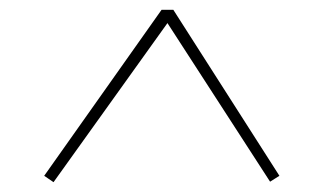

<svg xmlns="http://www.w3.org/2000/svg" viewBox="-20 -732 629 391"><path d="M549 -374 530 -362 321 -685 89 -361 70 -374 309 -712H333Z"/></svg>

Font: Literata 72pt SemiBold
Style: Italic
Weight: 600
Italic angle: -2°
Designer: Latin by Veronika Burian and Jose Scaglione. Greek by Irene Vlachou. Cyrillic by Vera Evstafieva
Foundry: TypeTogether
Version: Version 3.002